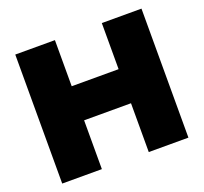

<svg xmlns="http://www.w3.org/2000/svg" viewBox="-127 -888 1097 1035"><g transform="rotate(-20 422.0 -370.0)"><path d="M60 0V-740H287.5V-475.5H556.5V-740H784V0H556.5V-280H287.5V0Z"/></g></svg>

Font: Encode Sans SemiExpanded Black
Style: Regular
Weight: 900
Width: 6
Designer: Multiple Designers
Foundry: Impallari Type
Version: Version 3.002